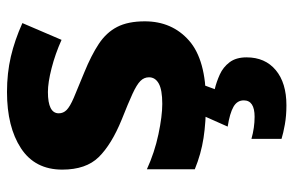

<svg xmlns="http://www.w3.org/2000/svg" viewBox="-165 -434 839 549"><g transform="rotate(-90 254.5 -159.5)"><path d="M468 -165Q468 -87 413 -38.5Q358 10 238 10Q180 10 134.5 3Q89 -4 45 -22V-159Q93 -137 145 -126Q197 -115 232 -115Q272 -115 290 -125Q308 -135 308 -153Q308 -167 297.5 -177.5Q287 -188 261 -200Q235 -212 187 -231Q116 -260 80 -296.5Q44 -333 44 -401Q44 -479 105 -519Q166 -559 266 -559Q320 -559 367 -548Q414 -537 463 -515L415 -403Q375 -421 334 -431.5Q293 -442 266 -442Q205 -442 205 -411Q205 -398 214.5 -388.5Q224 -379 249.5 -368Q275 -357 322 -338Q371 -318 403.5 -296.5Q436 -275 452 -244Q468 -213 468 -165ZM365 126Q365 179 328.5 209.5Q292 240 228 240Q198 240 173 235.5Q148 231 132 226V140Q164 149 195 149Q242 149 242 118Q242 99 223.5 88.5Q205 78 167 72L199 0H287L274 35Q295 40 316 49.5Q337 59 351 77.5Q365 96 365 126Z"/></g></svg>

Font: Noto Sans Meetei Mayek ExtraBold
Style: Regular
Weight: 800
Designer: Monotype Design Team and Neelakash Kshetrimayum
Foundry: Monotype Imaging Inc.
Version: Version 2.002; ttfautohint (v1.8.4.7-5d5b)